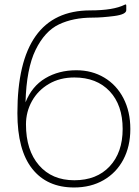

<svg xmlns="http://www.w3.org/2000/svg" viewBox="-20 -797 617 850"><path d="M390 -719Q304 -719 241 -689Q178 -659 137.5 -576Q97 -493 93 -344Q121 -415 180.5 -450.5Q240 -486 318 -486Q387 -486 441.5 -453.5Q496 -421 526.5 -362Q557 -303 557 -226Q557 -149 526 -90.5Q495 -32 438.5 0.5Q382 33 308 33Q188 33 122.5 -50Q57 -133 57 -296Q57 -751 380 -751Q482 -751 532 -776Q539 -780 539 -772V-752Q539 -733 485 -726Q431 -719 390 -719ZM523 -226Q523 -332 465.5 -393Q408 -454 309 -454Q245 -454 196.5 -425.5Q148 -397 121.5 -349.5Q95 -302 95 -246Q95 -132 152.5 -65.5Q210 1 309 1Q408 1 465.5 -60.5Q523 -122 523 -226Z"/></svg>

Font: LINE Seed JP_TTF Thin
Style: Regular
Weight: 250
Designer: LY Corporation & Fontrix & Fontworks
Version: Version 1.008